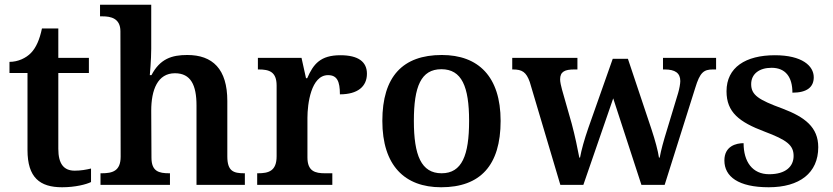

<svg xmlns="http://www.w3.org/2000/svg" viewBox="-20 -780 3514 810"><path d="M242 10C297 10 344 -2 364 -12V-69C343 -64 321 -60 295 -60C249 -60 226 -89 226 -152V-472H355V-536H226V-660H157C147 -612 132 -579 111 -557C90 -535 56 -519 20 -519V-472H96V-147C96 -31 148 10 242 10Z M404 0H697V-49H694C650 -49 619 -57 619 -115L618 -313C618 -401 645 -471 718 -471C785 -471 809 -421 809 -335V0H1013V-49H1010C965 -49 939 -58 939 -120V-354C939 -489 877 -548 770 -548C705 -548 655 -532 619 -463H612C612 -463 618 -528 618 -574V-760H402V-711H413C447 -711 488 -703 488 -648L489 -119C489 -58 454 -49 409 -49H404Z M1065 0H1382V-49H1351C1310 -49 1277 -57 1277 -116V-283C1277 -341 1292 -463 1364 -463C1402 -463 1414 -437 1414 -382C1489 -382 1528 -415 1528 -469C1528 -519 1492 -547 1416 -547C1332 -547 1302 -510 1276 -450H1271L1252 -536H1068V-487H1071C1115 -487 1147 -478 1147 -419V-121C1147 -58 1113 -49 1068 -49H1065Z M1841 10C2006 10 2092 -82 2092 -270C2092 -457 1998 -548 1844 -548C1679 -548 1593 -457 1593 -270C1593 -82 1687 10 1841 10ZM1843 -49C1757 -49 1726 -125 1726 -270C1726 -415 1756 -488 1842 -488C1928 -488 1959 -415 1959 -270C1959 -125 1929 -49 1843 -49Z M2215 -434 2344 0H2441L2567 -365L2686 0H2784L2913 -409C2933 -475 2949 -487 2988 -487H3001V-536H2777V-487H2784C2828 -487 2850 -472 2850 -438C2850 -427 2846 -405 2841 -388L2795 -236C2778 -181 2769 -148 2763 -115H2760C2756 -143 2744 -188 2728 -236L2629 -532H2565L2462 -240C2445 -191 2433 -148 2427 -115H2424C2418 -148 2405 -210 2392 -258L2351 -402C2347 -417 2343 -434 2343 -445C2343 -478 2363 -487 2403 -487H2416V-536H2141V-487H2144C2183 -487 2200 -476 2215 -434Z M3223 10C3353 10 3432 -50 3432 -159C3432 -243 3376 -286 3281 -322C3180 -359 3149 -379 3149 -425C3149 -468 3183 -494 3235 -494C3294 -494 3323 -455 3323 -389C3385 -389 3413 -413 3413 -454C3413 -502 3364 -547 3249 -547C3126 -547 3045 -496 3045 -395C3045 -306 3099 -265 3205 -225C3301 -189 3328 -167 3328 -122C3328 -78 3295 -45 3225 -45C3154 -45 3117 -98 3117 -176C3086 -176 3036 -164 3036 -103C3036 -35 3095 10 3223 10Z"/></svg>

Font: Noto Serif Tamil SemiBold
Style: Italic
Weight: 600
Italic angle: -12°
Designer: Indian Type Foundry, Tom Grace, and the Monotype Design Team
Foundry: Monotype Imaging Inc.
Version: Version 2.003